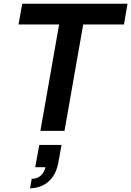

<svg xmlns="http://www.w3.org/2000/svg" viewBox="-20 -706 708 1036"><path d="M198 0 299 -574H80L100 -686H668L649 -574H429L328 0ZM142 310 151 259Q183 259 202 239.5Q221 220 225 196H170L192 76H312L295 170Q286 220 262.5 251Q239 282 207.5 296Q176 310 142 310Z"/></svg>

Font: Archivo SemiBold SemiBold
Style: Italic
Weight: 600
Italic angle: -10°
Version: Version 2.001